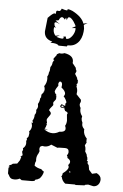

<svg xmlns="http://www.w3.org/2000/svg" viewBox="-55 -825 554 864"><g transform="rotate(5 222.0 -392.5)"><path d="M12.2 -50.8 18.1 -55.2 12.2 -57.1 16.1 -62.5Q23.9 -64 30.3 -70.3L49.8 -72.8L60.5 -88.4L65.4 -104.5H60.5L70.8 -112.3L66.9 -127.9L70.8 -136.7L69.3 -143.6Q82 -153.3 82 -168L81.1 -177.2L84 -184.6L82.5 -190.4Q90.8 -195.8 90.8 -204.1L92.3 -214.8L90.3 -221.7Q101.1 -232.4 101.1 -247.6L98.1 -263.2L105 -260.7L101.1 -271Q108.9 -281.7 108.9 -298.3Q114.7 -304.7 114.7 -314L113.8 -320.8Q120.6 -329.1 120.6 -338.4L119.1 -348.1Q126.5 -359.9 127 -374L131.3 -380.4L130.4 -384.3L132.3 -393.6Q137.2 -397 141.1 -404.3L139.2 -406.7L142.1 -406.2L143.6 -416Q143.6 -423.8 140.1 -430.2Q151.4 -445.8 151.4 -464.4L150.4 -475.6Q155.8 -482.4 155.8 -492.2L159.2 -501.5L160.6 -518.6Q168 -527.3 168.5 -539.6L172.4 -547.4H176.8Q171.4 -548.8 171.4 -557.6L185.5 -576.2L182.6 -579.6L185.5 -578.6L194.8 -584L203.1 -583Q211.9 -583 218.3 -586.4Q259.3 -579.6 259.3 -551.8L258.8 -544.9L275.4 -523.9L274.9 -521Q274.9 -516.6 279.3 -513.7L276.9 -511.2L279.3 -509.3L273.9 -497.6L284.7 -480Q284.7 -473.1 290 -467.8L287.1 -465.3L291 -463.9L288.6 -460.9L290 -457.5Q284.7 -453.6 284.7 -449.7L287.1 -442.9H284.2Q290 -431.6 290 -419.9L288.6 -406.7L310.5 -383.3V-374Q306.6 -367.2 306.6 -361.8Q306.6 -355 312 -346.7L311.5 -339.4Q311.5 -323.7 322.3 -310.1L320.8 -299.8Q320.8 -291 326.2 -281.2L325.7 -275.4Q325.7 -263.2 336.9 -252.9L336.4 -246.6Q336.4 -227.5 352.5 -210.9L349.1 -209.5L353.5 -206.1Q350.6 -205.1 350.6 -201.7L352.5 -194.3L345.7 -181.2Q350.1 -171.4 350.1 -161.6L349.6 -153.8L357.4 -140.6Q357.4 -133.8 362.8 -124L360.8 -120.6L364.3 -118.7Q360.4 -117.7 360.4 -114.3L365.7 -109.4L364.7 -104.5Q364.7 -98.6 370.6 -93.8L374.5 -72.8L389.2 -56.2L409.7 -61Q429.7 -50.8 429.7 -34.2Q429.7 -21.5 422.9 -12.2Q414.1 -1 399.9 -1L376 -6.3L361.8 -3.9L360.4 -1.5L319.3 0.5L317.4 -1.5H272.9Q258.3 -12.2 254.9 -29.8L252 -31.2Q257.3 -38.1 257.3 -46.9Q281.7 -64.5 281.7 -77.1Q281.7 -82.5 278.3 -85.9Q286.1 -93.8 286.1 -101.1Q286.1 -110.4 271.5 -118.2L273.4 -121.1L269 -128.9Q275.4 -136.7 275.4 -144.5Q275.4 -161.1 258.3 -161.1Q227.1 -161.1 223.6 -159.2L194.8 -170.9Q182.6 -160.2 166 -160.2L154.3 -161.6L146.5 -157.7Q143.1 -152.8 143.1 -146L145 -136.7L141.1 -126.5Q132.8 -113.8 132.8 -99.6L133.3 -91.3Q128.4 -83.5 128.4 -70.3Q141.1 -60.1 159.7 -57.1Q163.6 -51.8 172.4 -46.9Q169.4 -29.8 156.7 -15.6L145 -9.3Q135.7 -9.3 134.3 -2L123 0H76.2L66.9 -6.3Q55.7 -0.5 43.9 -0.5Q35.2 -0.5 30.5 -2.4Q25.9 -4.4 22.9 -7.8Q20 -11.2 18.1 -15.6Q16.1 -20 12.2 -24.9ZM195.3 -222.7Q210.9 -222.7 226.1 -231.9Q252.9 -232.4 252.9 -247.6Q252.9 -254.4 249.5 -260.7Q255.9 -271.5 255.9 -285.2L253.4 -311L254.9 -316.9L257.3 -317.9Q252 -325.2 244.1 -327.1L239.3 -336.9L240.2 -342.8L235.4 -337.9L236.3 -342.8L228.5 -339.8Q220.2 -342.3 220.2 -345.7Q220.2 -351.6 226.1 -356.9Q235.4 -350.6 239.3 -350.6Q242.7 -350.6 242.7 -353L241.7 -359.9Q246.1 -363.3 246.1 -366.7Q246.1 -369.6 241.2 -378.9Q236.3 -388.2 231.4 -392.1Q236.8 -398.9 236.8 -404.3Q236.8 -416.5 218.3 -431.2L219.7 -442.9Q219.7 -457 209 -457.5Q202.6 -452.6 202.6 -444.8L203.6 -438Q193.8 -425.3 189.5 -411.6Q190.9 -402.3 198.7 -396L194.8 -393.6L198.7 -393.1V-379.4Q198.7 -374.5 192.9 -368.7Q187 -362.8 187 -358.4L188.5 -351.1Q188.5 -348.6 186.5 -346.2Q173.8 -332 171.4 -324.7Q180.7 -315.4 180.7 -311Q180.7 -304.7 172.6 -295.2Q164.6 -285.6 164.6 -279.3L167.5 -266.1L164.1 -264.6L167.5 -261.7Q164.1 -245.6 158.7 -240.7L174.3 -236.3L156.7 -237.3Q176.3 -222.7 195.3 -222.7ZM229 -343.3 236.8 -347.2 228 -351.1 224.1 -347.2ZM291.5 -53.2 289.6 -59.6 286.6 -58.1 286.1 -53.7ZM241.2 -701.7 257.8 -710.9Q257.8 -711.9 254.6 -718Q251.5 -724.1 246.8 -731Q242.2 -737.8 236.3 -743.4Q230.5 -749 225.1 -749Q218.3 -749 215.8 -734.9L211.4 -746.1L206.5 -736.8Q199.2 -746.6 193.4 -746.6Q185.5 -746.6 179.2 -731.4L165.5 -729L186.5 -713.9Q173.8 -721.2 167.5 -721.2Q161.6 -721.2 161.6 -714.4L163.1 -706.1L169.4 -696.3L161.6 -699.2L160.6 -689Q160.6 -671.4 171.4 -660.6L190.4 -664.6L175.3 -656.2Q191.9 -650.4 200.7 -650.4Q208.5 -650.4 208.5 -655.3L207 -660.2L218.3 -661.1V-658.7Q218.3 -650.9 223.1 -650.9Q229.5 -650.9 235.6 -655.3Q241.7 -659.7 246.8 -666.7Q252 -673.8 255.1 -682.1Q258.3 -690.4 258.3 -697.8L257.8 -703.1ZM214.8 -782.7Q214.8 -784.7 217.3 -784.7Q222.7 -784.7 237.3 -778.8Q281.7 -755.9 291.5 -726.1L310.1 -730L293.9 -720.7L296.4 -703.6Q296.4 -689.5 293.2 -675Q290 -660.6 282.5 -648.9Q274.9 -637.2 262.9 -629.9Q251 -622.6 233.4 -622.6H229L226.1 -617.2L188.5 -617.7Q183.1 -627.4 153.8 -627.4H150.9L159.2 -633.3Q122.1 -642.1 122.1 -676.3L128.9 -737.8Q150.9 -760.7 158.2 -760.7L163.1 -758.3L164.6 -766.1Q164.6 -773.9 170.4 -773.9L177.2 -772.9Q184.6 -772.9 188.5 -784.7Q205.1 -778.8 211.4 -778.8Q214.8 -778.8 214.8 -780.8Z"/></g></svg>

Font: Truetypewriter PolyglOTT
Style: Regular
Weight: 400
Designer: Sergey Beatoff a.k.a. Sam_T
Version: Version 3.76